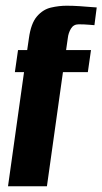

<svg xmlns="http://www.w3.org/2000/svg" viewBox="-20 -651 358 671"><path d="M8 0 64 -399H32L43 -476H75L81 -517Q88 -569 109 -593.5Q130 -618 158 -624.5Q186 -631 213 -631Q235 -631 257.5 -629.5Q280 -628 297 -626.5Q314 -625 318 -625L310 -563Q308 -563 291.5 -564.5Q275 -566 255 -566Q237 -566 228 -551Q219 -536 217 -518L211 -476H298L287 -399H200L144 0Z"/></svg>

Font: Alumni Sans Thin ExtraBold
Style: Italic
Weight: 800
Italic angle: -8°
Version: Version 1.016